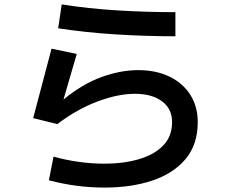

<svg xmlns="http://www.w3.org/2000/svg" viewBox="-20 -789 1040 868"><path d="M773 -625Q637 -625 502.5 -633.5Q368 -642 243 -661L259 -769Q380 -750 510.5 -742Q641 -734 773 -734ZM453 59Q325 59 201 26L222 -81Q275 -66 334.5 -57.5Q394 -49 452 -49Q539 -49 608.5 -69.5Q678 -90 718 -131.5Q758 -173 758 -237Q758 -297 712.5 -331Q667 -365 590 -365Q514 -365 421.5 -330.5Q329 -296 239 -228L130 -255L213 -569L327 -545L267 -339Q352 -409 438.5 -440.5Q525 -472 605 -472Q685 -472 745.5 -443Q806 -414 840 -361Q874 -308 874 -237Q874 -135 818.5 -69.5Q763 -4 668 27.5Q573 59 453 59Z"/></svg>

Font: Murecho Medium
Style: Regular
Weight: 500
Designer: Neil Summerour
Foundry: Positype
Version: Version 1.010; ttfautohint (v1.8.3)